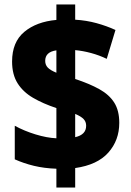

<svg xmlns="http://www.w3.org/2000/svg" viewBox="-20 -780 584 858"><path d="M232 -26Q177 -28 131.5 -39Q86 -50 46 -68V-218Q88 -195 138.5 -179.5Q189 -164 232 -162V-297Q172 -317 127.5 -343Q83 -369 58.5 -408Q34 -447 34 -505Q34 -592 88.5 -637.5Q143 -683 232 -691V-760H316V-692Q366 -689 411.5 -676.5Q457 -664 496 -646L457 -517Q424 -533 387 -543Q350 -553 316 -556V-427Q380 -406 424 -381.5Q468 -357 490.5 -321.5Q513 -286 513 -231Q513 -153 464 -98Q415 -43 316 -29V58H232ZM232 -555Q182 -548 182 -508Q182 -490 193.5 -478Q205 -466 232 -455ZM316 -167Q365 -178 365 -218Q365 -236 353.5 -248Q342 -260 316 -271Z"/></svg>

Font: Noto Sans Hebrew SemiCondensed Black
Style: Regular
Weight: 900
Width: 4
Designer: Ben Nathan
Foundry: Google LLC
Version: Version 3.001; ttfautohint (v1.8.4.7-5d5b)